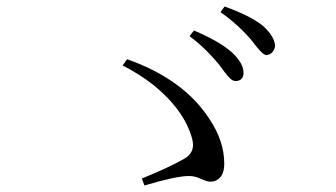

<svg xmlns="http://www.w3.org/2000/svg" viewBox="-20 -731 1040 594"><path d="M707 -480.5Q695.3 -480.5 675.8 -506.8Q664.1 -522.5 659.2 -529.3Q614.3 -584 566.4 -619.1L580.1 -636.7Q660.2 -602.5 698.2 -568.4Q733.4 -535.2 733.4 -505.9Q733.4 -483.4 712.9 -480.5Q710 -480.5 707 -480.5ZM804.7 -560.5Q793.9 -560.5 773.4 -586.9Q761.7 -602.5 754.9 -610.4Q713.9 -657.2 662.1 -693.4L674.8 -710.9Q753.9 -682.6 793 -651.4Q830.1 -618.2 831.1 -587.9Q826.2 -563.5 804.7 -560.5ZM426.8 -157.2 418.9 -178.7Q502.9 -212.9 550.8 -240.2Q582 -258.8 576.2 -293Q575.2 -297.9 574.2 -302.7Q549.8 -390.6 455.1 -467.8Q410.2 -502.9 359.4 -528.3L373 -547.9Q549.8 -485.4 628.9 -361.3Q673.8 -293.9 673.8 -224.6Q673.8 -178.7 640.6 -169.9Q634.8 -168.9 629.9 -168.9Q620.1 -168.9 596.7 -179.7Q581.1 -186.5 564.5 -186.5Q525.4 -186.5 426.8 -157.2Z"/></svg>

Font: GenYoMin JP Regular
Style: Regular
Weight: 400
Version: Version 1.001;PS 1;hotconv 16.6.51;makeotf.lib2.5.65220 DEVE